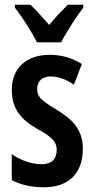

<svg xmlns="http://www.w3.org/2000/svg" viewBox="-20 -786 401 816"><path d="M137 -606H240C261 -649 305 -715 334 -754V-766H268C240 -738 220 -717 189 -680C160 -713 132 -745 109 -766H43V-754C75 -713 117 -647 137 -606ZM332 -154C332 -237 286 -280 220 -320C154 -360 138 -375 138 -408C138 -441 159 -461 196 -461C231 -461 264 -447 294 -426L328 -514C285 -540 242 -553 191 -553C92 -553 30 -496 30 -404C30 -323 71 -276 139 -238C205 -202 221 -181 221 -149C221 -109 198 -88 157 -88C111 -88 64 -107 30 -131V-20C68 -1 114 10 166 10C270 10 332 -47 332 -154Z"/></svg>

Font: Noto Sans Georgian ExtraCondensed SemiBold
Style: Regular
Weight: 600
Width: 2
Designer: Monotype Design Team, Akaki Razmadze
Foundry: Google LLC
Version: Version 2.005